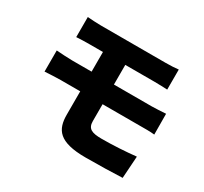

<svg xmlns="http://www.w3.org/2000/svg" viewBox="-159 -973 1318 1243"><g transform="rotate(30 500.0 -351.5)"><path d="M531 -308H817C839 -308 889 -309 919 -305L918 -460C890 -458 834 -455 813 -455H531V-602H752C789 -602 819 -600 846 -599V-749C822 -746 786 -744 752 -744H267C230 -744 197 -747 166 -749V-599C197 -601 230 -602 267 -602H364V-455H218C185 -455 129 -459 100 -461V-303C132 -305 188 -308 218 -308H364V-134C364 -22 407 46 608 46C701 46 824 43 882 40L893 -125C816 -117 724 -111 638 -111C564 -111 531 -125 531 -182Z"/></g></svg>

Font: Noto Sans CJK JP Black
Style: Regular
Weight: 900
Designer: Ryoko NISHIZUKA (kana & ideographs); Paul D. Hunt (Latin, Greek & Cyrillic); Wenlong ZHANG (bopomofo); Sandoll Communica
Foundry: Adobe Systems Incorporated
Version: Version 1.004;PS 1.004;hotconv 1.0.82;makeotf.lib2.5.63406